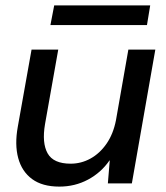

<svg xmlns="http://www.w3.org/2000/svg" viewBox="-20 -680 614 712"><path d="M200 12Q137 12 99 -16Q61 -44 47.5 -94Q34 -144 46 -210L97 -496H196L147 -220Q135 -150 156.5 -111.5Q178 -73 242 -73Q281 -73 315.5 -92Q350 -111 375 -147Q400 -183 410 -234L456 -496H556L469 0H380L387 -85H386Q355 -40 306.5 -14Q258 12 200 12ZM167 -587 181 -660H537L525 -587Z"/></svg>

Font: DM Sans 28pt Medium
Style: Italic
Weight: 500
Italic angle: -10°
Version: Version 4.004;gftools[0.9.30]